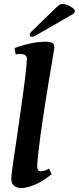

<svg xmlns="http://www.w3.org/2000/svg" viewBox="-20 -941 399 971"><path d="M37 -36Q37 -63 70 -279L83 -370Q116 -599 116 -644Q116 -656 107 -662Q98 -668 83 -668Q68 -668 59 -666L54 -698Q141 -730 212 -730Q233 -730 244 -724Q255 -718 255 -701Q245 -634 228 -539Q172 -196 168 -102Q168 -90 171.5 -82.5Q175 -75 187 -75Q194 -75 205.5 -78Q217 -81 228 -88L241 -60Q201 -27 159.5 -8.5Q118 10 87 10Q64 10 50.5 -2Q37 -14 37 -36ZM130 -764Q130 -770 134 -775.5Q138 -781 150 -792L258 -897Q275 -913 281 -917Q287 -921 297 -921Q314 -921 336.5 -908Q359 -895 359 -885Q359 -875 344 -867L165 -764Q152 -755 140 -755Q130 -755 130 -764Z"/></svg>

Font: Unna
Style: Bold Italic
Weight: 700
Italic angle: -8.05°
Designer: Jorge de Buen Unna
Foundry: Omnibus-Type
Version: Version 2.008